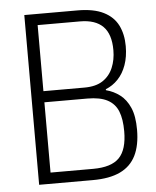

<svg xmlns="http://www.w3.org/2000/svg" viewBox="-51 -729 627 773"><g transform="rotate(-5 263.0 -343.0)"><path d="M76 0V-686H291Q356 -686 396 -666Q436 -646 454 -610Q472 -574 472 -526Q472 -483 460 -449.5Q448 -416 426.5 -393.5Q405 -371 377 -360V-356Q408 -348 433 -329Q458 -310 473 -276Q488 -242 488 -187Q488 -124 467.5 -82.5Q447 -41 404 -20.5Q361 0 293 0ZM126 -45H298Q372 -45 404 -78Q436 -111 436 -185Q436 -234 423.5 -265.5Q411 -297 381 -313Q351 -329 300 -329H126ZM126 -374H292Q338 -374 366 -392.5Q394 -411 407.5 -443Q421 -475 421 -514Q421 -579 390 -610Q359 -641 297 -641H126Z"/></g></svg>

Font: Archivo Condensed Thin
Style: Regular
Weight: 250
Width: 3
Designer: Hector Gatti
Foundry: Omnibus-Type
Version: Version 2.001